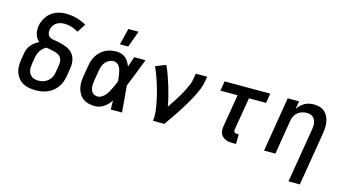

<svg xmlns="http://www.w3.org/2000/svg" viewBox="-99 -1152 3198 1763"><g transform="rotate(15 1500.0 -270.5)"><path d="M256 8Q224 8 193 2.5Q162 -3 136 -17.5Q110 -32 91 -55.5Q72 -79 62 -107.5Q52 -136 52 -168Q52 -200 57 -232L67 -290Q70 -312 78.5 -333Q87 -354 101.5 -372Q116 -390 135.5 -404Q155 -418 176 -428Q161 -440 150.5 -456Q140 -472 135 -490.5Q130 -509 129 -529Q128 -549 131 -570Q135 -594 145 -617.5Q155 -641 170 -662Q185 -683 206 -699.5Q227 -716 251 -726Q275 -736 299.5 -740Q324 -744 348 -744Q401 -744 450 -730Q499 -716 542 -692L490 -611Q460 -629 425.5 -640Q391 -651 354 -651Q335 -651 315.5 -646Q296 -641 279 -629Q262 -617 251.5 -598.5Q241 -580 238 -561Q235 -543 239.5 -525.5Q244 -508 257 -497.5Q270 -487 288 -484Q306 -481 323.5 -478Q341 -475 358 -471Q375 -467 391.5 -462Q408 -457 424 -450.5Q440 -444 454 -434.5Q468 -425 479.5 -412.5Q491 -400 499 -385Q507 -370 511 -353Q515 -336 516 -318.5Q517 -301 514.5 -282.5Q512 -264 509 -246L500 -188Q495 -161 485 -134Q475 -107 457.5 -83Q440 -59 416.5 -41Q393 -23 366.5 -11.5Q340 0 311.5 4Q283 8 256 8ZM257 -84Q272 -84 288.5 -87Q305 -90 320 -97Q335 -104 348.5 -115.5Q362 -127 371.5 -141.5Q381 -156 386.5 -171.5Q392 -187 394 -203L404 -261Q407 -282 406.5 -302.5Q406 -323 396.5 -339.5Q387 -356 369.5 -365.5Q352 -375 332.5 -380Q313 -385 293 -388.5Q273 -392 253 -396Q236 -388 221.5 -374.5Q207 -361 197 -344.5Q187 -328 181 -310.5Q175 -293 172 -275L163 -217Q160 -200 159.5 -183.5Q159 -167 162.5 -151.5Q166 -136 174.5 -123Q183 -110 195.5 -101Q208 -92 224 -88Q240 -84 257 -84Z M821 8Q790 8 761.5 1.5Q733 -5 710 -21Q687 -37 672 -61Q657 -85 650 -113Q643 -141 643.5 -171.5Q644 -202 649 -232L666 -332Q670 -358 678 -383Q686 -408 700.5 -431.5Q715 -455 735.5 -474Q756 -493 780.5 -505.5Q805 -518 831 -523Q857 -528 883 -528Q908 -528 931 -520.5Q954 -513 971.5 -498.5Q989 -484 1000.5 -464Q1012 -444 1021 -423Q1029 -447 1037.5 -471.5Q1046 -496 1054 -520H1161Q1135 -453 1109 -385.5Q1083 -318 1055 -251Q1062 -189 1066.5 -126Q1071 -63 1077 0H970Q969 -21 969 -42.5Q969 -64 969 -85Q956 -66 940 -49Q924 -32 905 -19Q886 -6 864 1Q842 8 821 8ZM821 -84Q841 -84 859 -95Q877 -106 890.5 -121.5Q904 -137 914.5 -155Q925 -173 934 -191.5Q943 -210 951.5 -228.5Q960 -247 967 -266Q966 -283 964 -301Q962 -319 959 -336Q956 -353 951.5 -370Q947 -387 938.5 -401.5Q930 -416 915.5 -426Q901 -436 883 -436Q862 -436 841 -426Q820 -416 805 -398.5Q790 -381 782.5 -359.5Q775 -338 771 -317L755 -217Q752 -202 751 -187Q750 -172 751 -157.5Q752 -143 757 -129.5Q762 -116 770.5 -105.5Q779 -95 792.5 -89.5Q806 -84 821 -84ZM896 -600 935 -756H1032L975 -600Z M1371 0Q1376 -33 1374 -65.5Q1372 -98 1366.5 -129.5Q1361 -161 1355 -192Q1349 -223 1341 -253.5Q1333 -284 1324 -314Q1315 -344 1305 -373.5Q1295 -403 1284 -432.5Q1273 -462 1260 -490L1357 -528Q1377 -485 1393 -440Q1409 -395 1423 -349Q1437 -303 1449 -256Q1461 -209 1469 -161Q1486 -185 1502 -209.5Q1518 -234 1534 -259Q1550 -284 1564.5 -309.5Q1579 -335 1592 -361Q1605 -387 1615.5 -414Q1626 -441 1630 -468L1639 -520H1747L1738 -468Q1733 -436 1721 -405Q1709 -374 1694.5 -344Q1680 -314 1663.5 -284.5Q1647 -255 1629.5 -226Q1612 -197 1594 -168.5Q1576 -140 1556.5 -111.5Q1537 -83 1517.5 -55.5Q1498 -28 1479 0Z M2163 8H2129Q2111 8 2094 5.5Q2077 3 2062 -4Q2047 -11 2034 -22.5Q2021 -34 2014.5 -49Q2008 -64 2007 -82Q2006 -100 2009 -118L2061 -428H1898L1913 -520H2347L2332 -428H2169L2117 -118Q2116 -111 2117 -104.5Q2118 -98 2121.5 -93Q2125 -88 2132 -86Q2139 -84 2145 -84H2164Z M2717 215 2803 -303Q2806 -319 2806.5 -335Q2807 -351 2804 -366.5Q2801 -382 2794 -395.5Q2787 -409 2775.5 -418.5Q2764 -428 2749 -432Q2734 -436 2717 -436Q2696 -436 2673.5 -429.5Q2651 -423 2632.5 -408Q2614 -393 2603.5 -372Q2593 -351 2589 -329L2535 0H2427L2513 -520H2621L2608 -445Q2621 -464 2638 -480.5Q2655 -497 2675 -508Q2695 -519 2717 -523.5Q2739 -528 2760 -528Q2789 -528 2816 -520.5Q2843 -513 2863 -495.5Q2883 -478 2895 -453.5Q2907 -429 2911.5 -401.5Q2916 -374 2914.5 -345.5Q2913 -317 2908 -288L2825 215Z"/></g></svg>

Font: Iosevka Aile Semibold
Style: Italic
Weight: 600
Italic angle: -9°
Designer: Belleve Invis
Foundry: Belleve Invis
Version: Version 31.1.0; ttfautohint (v1.8.4)